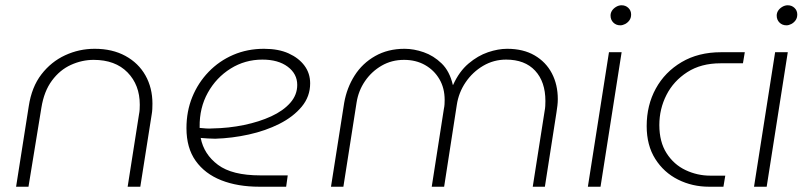

<svg xmlns="http://www.w3.org/2000/svg" viewBox="-20 -708 3047 728"><path d="M41 0 89 -305Q100 -378 137 -426Q174 -474 227 -498.5Q280 -523 339 -523Q406 -523 455.5 -496Q505 -469 531.5 -422Q558 -375 558 -315Q558 -305 557.5 -294.5Q557 -284 555 -273L512 0H464L507 -274Q509 -284 509.5 -293Q510 -302 510 -311Q510 -386 463.5 -433.5Q417 -481 335 -481Q291 -481 249 -462Q207 -443 177 -402.5Q147 -362 137 -300L88 0Z M964 0Q881 0 819 -24.5Q757 -49 722 -98Q687 -147 687 -222Q687 -286 709 -340Q731 -394 771 -435.5Q811 -477 864.5 -500Q918 -523 981 -523Q1036 -523 1074.5 -505.5Q1113 -488 1134.5 -459Q1156 -430 1156 -392Q1156 -342 1124 -303.5Q1092 -265 1039.5 -238.5Q987 -212 923.5 -198Q860 -184 796 -182Q782 -182 768 -183Q754 -184 741 -185Q753 -123 806.5 -83Q860 -43 967 -43H1071L1065 0ZM737 -223Q748 -222 760.5 -221Q773 -220 785 -221Q847 -222 905 -234Q963 -246 1008.5 -267Q1054 -288 1080.5 -318Q1107 -348 1107 -386Q1107 -428 1071 -455Q1035 -482 975 -482Q909 -482 854.5 -448Q800 -414 768 -356.5Q736 -299 737 -227Q737 -226 737 -225.5Q737 -225 737 -223Z M1235 0 1285 -318Q1295 -375 1324.5 -421.5Q1354 -468 1402.5 -495.5Q1451 -523 1514 -523Q1549 -523 1586.5 -510Q1624 -497 1654.5 -467.5Q1685 -438 1697 -386H1698Q1721 -437 1756.5 -467Q1792 -497 1830.5 -510Q1869 -523 1903 -523Q1964 -523 2007 -498Q2050 -473 2072.5 -430Q2095 -387 2095 -332Q2095 -320 2093.5 -307.5Q2092 -295 2090 -282L2046 0H2000L2045 -287Q2047 -297 2047.5 -306.5Q2048 -316 2048 -325Q2048 -398 2009 -440Q1970 -482 1899 -482Q1852 -482 1812 -458.5Q1772 -435 1745.5 -396Q1719 -357 1712 -310L1664 0H1617L1663 -295Q1665 -304 1665.5 -312.5Q1666 -321 1666 -329Q1666 -374 1646 -408Q1626 -442 1591.5 -461.5Q1557 -481 1512 -481Q1465 -481 1427 -459Q1389 -437 1364 -400.5Q1339 -364 1332 -319L1282 0Z M2209 0 2289 -510H2337L2257 0ZM2332 -612Q2316 -612 2305.5 -622.5Q2295 -633 2295 -649Q2295 -659 2300.5 -667.5Q2306 -676 2316 -682Q2326 -688 2337 -688Q2352 -688 2362.5 -678Q2373 -668 2373 -653Q2373 -640 2366.5 -631Q2360 -622 2350.5 -617Q2341 -612 2332 -612Z M2669 0Q2605 0 2551 -27Q2497 -54 2464.5 -105.5Q2432 -157 2432 -230Q2432 -309 2466.5 -372Q2501 -435 2564.5 -472.5Q2628 -510 2714 -510H2804L2797 -468H2712Q2638 -468 2586 -434.5Q2534 -401 2507 -348Q2480 -295 2480 -234Q2480 -170 2507.5 -127Q2535 -84 2579.5 -63Q2624 -42 2673 -42H2730L2723 0Z M2839 0 2919 -510H2967L2887 0ZM2962 -612Q2946 -612 2935.5 -622.5Q2925 -633 2925 -649Q2925 -659 2930.5 -667.5Q2936 -676 2946 -682Q2956 -688 2967 -688Q2982 -688 2992.5 -678Q3003 -668 3003 -653Q3003 -640 2996.5 -631Q2990 -622 2980.5 -617Q2971 -612 2962 -612Z"/></svg>

Font: MuseoModerno ExtraLight
Style: Italic
Weight: 250
Italic angle: -9°
Designer: Pablo Cosgaya, Héctor Gatti, Marcela Romero, and the Authors of The MuseoModerno Project.
Foundry: Omnibus-Type Team
Version: Version 1.003